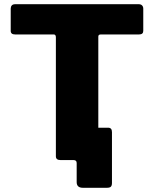

<svg xmlns="http://www.w3.org/2000/svg" viewBox="-20 -762 733 914"><path d="M375 132Q345 132 345 105V14Q345 0 330 0H268L423 -168Q423 -154 437 -154H495Q513 -154 513 -133V109Q513 121 508 126.5Q503 132 488 132ZM31 -615V-721Q31 -730 36 -736Q41 -742 53 -742H640Q651 -742 656.5 -736Q662 -730 662 -721V-615Q662 -598 642 -598H460Q448 -598 448 -588V-21Q448 0 431 0H268Q246 0 246 -18V-584Q246 -598 236 -598H52Q31 -598 31 -615Z"/></svg>

Font: Libre Franklin ExtraBold
Style: Regular
Weight: 800
Designer: Pablo Impallari, Rodrigo Fuenzalida, Nhung Nguyen
Foundry: Impallari Type
Version: Version 3.000